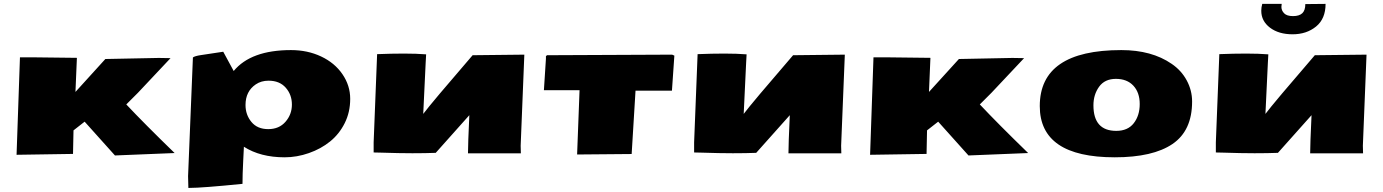

<svg xmlns="http://www.w3.org/2000/svg" viewBox="-20 -775 6974 968"><path d="M559.6 8.8 406.7 -161.6 350.6 -117.7 348.1 1 63.5 5.4 80.6 -485.8H164.1L367.7 -483.4L360.4 -311.5L511.2 -477.5L780.8 -482.9Q801.8 -482.9 839.8 -481.9L675.8 -307.6L616.7 -248.5Q707.5 -151.9 860.4 -3.4Z M1334 -368.2Q1296.9 -368.2 1269.5 -349.6Q1217.8 -314.5 1217.8 -245.6Q1217.8 -196.3 1247.6 -160.2Q1277.3 -124 1332.3 -124Q1387.2 -124 1419.4 -161.1Q1451.7 -198.2 1451.7 -247.8Q1451.7 -297.4 1420.7 -332.8Q1389.6 -368.2 1334 -368.2ZM1202.6 151.9Q998.5 172.4 934.6 172.4H929.7Q928.2 115.2 928.2 113.3L952.6 -485.4Q962.4 -492.7 992.2 -497.1L1105.5 -514.2L1158.2 -417Q1245.1 -522.5 1447.3 -522.5Q1530.8 -522.5 1599.1 -490.2Q1667.5 -458 1706.5 -400.9Q1745.6 -343.8 1745.6 -276.6Q1745.6 -209.5 1718 -154.3Q1690.4 -99.1 1644.3 -61.8Q1598.1 -24.4 1537.4 -3.2Q1476.6 18.1 1415 18.1Q1293 18.1 1209.5 -35.2V-31.7Q1209.5 -31.2 1206.1 37.1Q1202.6 105.5 1202.6 151.9Z M2113.8 -200.7Q2154.3 -254.9 2362.8 -496.6L2623.5 -499.5L2605 -40Q2605 -12.2 2606 -2H2339.4Q2339.4 -46.4 2346.2 -194.3L2176.8 -4.4Q2126 -2.4 2059.1 -2.4Q1992.2 -2.4 1903.8 -5.4L1863.8 -6.3V-57.1L1881.3 -502Q1953.6 -504.9 2016.6 -504.9Q2079.6 -504.9 2128.4 -501L2126 -457Q2116.2 -243.2 2113.8 -200.7Z M3164.6 1.5 2889.6 3.9 2901.9 -320.3H2722.2L2732.4 -479V-491.7L2737.8 -496.6L3368.7 -499.5L3379.9 -494.6L3367.7 -317.9H3184.1Z M3729.5 -200.7Q3770 -254.9 3978.5 -496.6L4239.3 -499.5L4220.7 -40Q4220.7 -12.2 4221.7 -2H3955.1Q3955.1 -46.4 3961.9 -194.3L3792.5 -4.4Q3741.7 -2.4 3674.8 -2.4Q3607.9 -2.4 3519.5 -5.4L3479.5 -6.3V-57.1L3497.1 -502Q3569.3 -504.9 3632.3 -504.9Q3695.3 -504.9 3744.1 -501L3741.7 -457Q3731.9 -243.2 3729.5 -200.7Z M4862.8 8.8 4710 -161.6 4653.8 -117.7 4651.4 1 4366.7 5.4 4383.8 -485.8H4467.3L4670.9 -483.4L4663.6 -311.5L4814.5 -477.5L5084 -482.9Q5105 -482.9 5143.1 -481.9L4979 -307.6L4919.9 -248.5Q5010.7 -151.9 5163.6 -3.4Z M5492.7 -244.1Q5492.7 -115.2 5607.9 -115.2Q5666 -115.2 5696 -153.8Q5726.1 -192.4 5726.1 -250.5Q5726.1 -308.6 5694.1 -343Q5662.1 -377.4 5606 -377.4Q5549.8 -377.4 5521.2 -337.6Q5492.7 -297.9 5492.7 -244.1ZM5222.2 -240.2Q5222.2 -522.5 5633.3 -522.5Q5786.6 -522.5 5887.2 -453.1Q5936 -419.9 5963.1 -369.6Q5990.2 -319.3 5990.2 -263.2Q5990.2 -116.2 5891.4 -49.1Q5792.5 18.1 5600.1 18.1Q5222.2 18.1 5222.2 -240.2Z M6441.9 -755.4 6440.4 -740.2Q6440.4 -722.2 6454.1 -708Q6467.8 -693.8 6499 -693.8Q6530.3 -693.8 6545.7 -708.3Q6561 -722.7 6561 -754.4L6663.1 -755.4Q6663.1 -680.2 6615 -641.1Q6566.9 -602.1 6496.8 -602.1Q6426.8 -602.1 6382.8 -635.5Q6338.9 -668.9 6338.9 -720.7Q6338.9 -737.8 6343.8 -755.4ZM6359.9 -200.7Q6400.4 -254.9 6608.9 -496.6L6869.6 -499.5L6851.1 -40Q6851.1 -12.2 6852.1 -2H6585.4Q6585.4 -46.4 6592.3 -194.3L6422.9 -4.4Q6372.1 -2.4 6305.2 -2.4Q6238.3 -2.4 6149.9 -5.4L6109.9 -6.3V-57.1L6127.4 -502Q6199.7 -504.9 6262.7 -504.9Q6325.7 -504.9 6374.5 -501L6372.1 -457Q6362.3 -243.2 6359.9 -200.7Z"/></svg>

Font: Seymour One
Style: Book
Weight: 400
Designer: vernon adams
Foundry: vernon adams
Version: Version 1.000; ttfautohint (v0.93) -l 8 -r 50 -G 200 -x 0 -w